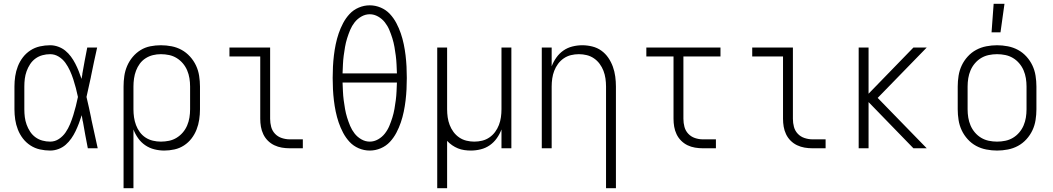

<svg xmlns="http://www.w3.org/2000/svg" viewBox="-20 -780 5540 1010"><path d="M244 12Q217 12 190 6Q163 0 140 -15Q117 -30 100.5 -51.5Q84 -73 74 -98.5Q64 -124 60 -151Q56 -178 56 -205V-325Q56 -352 60 -379Q64 -406 74 -431.5Q84 -457 100.5 -478.5Q117 -500 140 -515Q163 -530 190 -536Q217 -542 244 -542Q265 -542 286 -534.5Q307 -527 323.5 -513.5Q340 -500 353 -482.5Q366 -465 376 -445.5Q386 -426 394 -406Q402 -386 409 -365Q410 -371 411 -377Q412 -383 413 -388V-391Q419 -426 425.5 -460.5Q432 -495 439 -530H491Q482 -491 474 -452.5Q466 -414 458 -375V-374Q452 -348 446.5 -322Q441 -296 435 -270Q442 -242 448 -213.5Q454 -185 460 -157V-155Q469 -116 477 -77.5Q485 -39 494 0H442Q435 -35 428.5 -70.5Q422 -106 416 -141L415 -143Q414 -151 412.5 -158.5Q411 -166 410 -174Q403 -152 395 -131Q387 -110 377.5 -90Q368 -70 355 -51.5Q342 -33 325.5 -18.5Q309 -4 287.5 4Q266 12 244 12ZM244 -35Q269 -35 290 -49Q311 -63 325 -83.5Q339 -104 348.5 -127Q358 -150 365.5 -174Q373 -198 379 -222Q385 -246 390 -270Q385 -294 379 -317Q373 -340 365.5 -363Q358 -386 348 -408Q338 -430 324 -449.5Q310 -469 289 -482Q268 -495 244 -495Q223 -495 203 -489.5Q183 -484 166.5 -472Q150 -460 138.5 -442.5Q127 -425 120 -405.5Q113 -386 110.5 -366Q108 -346 108 -325V-205Q108 -184 110.5 -164Q113 -144 120 -124.5Q127 -105 138.5 -87.5Q150 -70 166.5 -58Q183 -46 203 -40.5Q223 -35 244 -35Z M630 210V-325Q630 -353 634 -380.5Q638 -408 649 -433.5Q660 -459 678 -480.5Q696 -502 719.5 -516.5Q743 -531 770.5 -536.5Q798 -542 826 -542Q855 -542 883 -536.5Q911 -531 935.5 -517.5Q960 -504 979.5 -482.5Q999 -461 1011 -435.5Q1023 -410 1027.5 -381.5Q1032 -353 1032 -325V-205Q1032 -178 1028 -151Q1024 -124 1014 -98.5Q1004 -73 987.5 -51.5Q971 -30 948 -15Q925 0 898 6Q871 12 844 12Q818 12 792 5.5Q766 -1 744 -16Q722 -31 706.5 -53Q691 -75 682 -99V210ZM826 -35Q848 -35 869.5 -39.5Q891 -44 909.5 -55.5Q928 -67 942 -83.5Q956 -100 964.5 -120Q973 -140 976.5 -161.5Q980 -183 980 -205V-325Q980 -347 976.5 -368.5Q973 -390 964.5 -410Q956 -430 942 -446.5Q928 -463 909.5 -474.5Q891 -486 869.5 -490.5Q848 -495 826 -495Q805 -495 784.5 -490Q764 -485 746 -473.5Q728 -462 715.5 -445Q703 -428 695.5 -408Q688 -388 685 -367Q682 -346 682 -325V-205Q682 -184 685 -163Q688 -142 695.5 -122Q703 -102 715.5 -85Q728 -68 745.5 -56.5Q763 -45 784 -40Q805 -35 826 -35Z M1573 0H1504Q1483 0 1462.5 -3.5Q1442 -7 1423 -16Q1404 -25 1389 -40Q1374 -55 1365 -74Q1356 -93 1352.5 -113.5Q1349 -134 1349 -155V-483H1187V-530H1401V-155Q1401 -133 1406.5 -112.5Q1412 -92 1426.5 -76.5Q1441 -61 1462 -54Q1483 -47 1504 -47H1573Z M1925 12Q1895 12 1867 0Q1839 -12 1819 -33.5Q1799 -55 1785 -81.5Q1771 -108 1761.5 -136Q1752 -164 1746 -193Q1740 -222 1736.5 -251.5Q1733 -281 1731.5 -310.5Q1730 -340 1730 -370Q1730 -400 1731.5 -429.5Q1733 -459 1736.5 -488.5Q1740 -518 1746 -547Q1752 -576 1761.5 -604Q1771 -632 1785 -658.5Q1799 -685 1819 -706.5Q1839 -728 1867 -740Q1895 -752 1925 -752Q1955 -752 1983 -740Q2011 -728 2031 -706.5Q2051 -685 2065 -658.5Q2079 -632 2088.5 -604Q2098 -576 2104 -547Q2110 -518 2113.5 -488.5Q2117 -459 2118.5 -429.5Q2120 -400 2120 -370Q2120 -340 2118.5 -310.5Q2117 -281 2113.5 -251.5Q2110 -222 2104 -193Q2098 -164 2088.5 -136Q2079 -108 2065 -81.5Q2051 -55 2031 -33.5Q2011 -12 1983 0Q1955 12 1925 12ZM1782 -394H2068Q2067 -417 2066 -440.5Q2065 -464 2062 -487Q2059 -510 2055 -533Q2051 -556 2044 -578.5Q2037 -601 2028 -622.5Q2019 -644 2004.5 -662.5Q1990 -681 1969 -693Q1948 -705 1925 -705Q1902 -705 1881 -693Q1860 -681 1845.5 -662.5Q1831 -644 1822 -622.5Q1813 -601 1806 -578.5Q1799 -556 1795 -533Q1791 -510 1788 -487Q1785 -464 1784 -440.5Q1783 -417 1782 -394ZM1925 -35Q1948 -35 1969 -47Q1990 -59 2004.5 -77.5Q2019 -96 2028 -117.5Q2037 -139 2044 -161.5Q2051 -184 2055 -207Q2059 -230 2062 -253Q2065 -276 2066 -299.5Q2067 -323 2068 -346H1782Q1783 -323 1784 -299.5Q1785 -276 1788 -253Q1791 -230 1795 -207Q1799 -184 1806 -161.5Q1813 -139 1822 -117.5Q1831 -96 1845.5 -77.5Q1860 -59 1881 -47Q1902 -35 1925 -35Z M2280 210V-530H2332V-205Q2332 -184 2335 -163Q2338 -142 2345.5 -122.5Q2353 -103 2365.5 -86Q2378 -69 2395.5 -57Q2413 -45 2433.5 -40Q2454 -35 2475 -35Q2496 -35 2516.5 -40Q2537 -45 2554.5 -57Q2572 -69 2584.5 -86Q2597 -103 2604.5 -122.5Q2612 -142 2615 -163Q2618 -184 2618 -205V-530H2670V0H2618V-99Q2609 -75 2593.5 -53Q2578 -31 2556.5 -16Q2535 -1 2509 5.5Q2483 12 2457 12Q2440 12 2422.5 9.5Q2405 7 2389 0.5Q2373 -6 2358.5 -16Q2344 -26 2332 -39V210Z M3168 210V-325Q3168 -346 3165 -367Q3162 -388 3154.5 -407.5Q3147 -427 3134.5 -444Q3122 -461 3104.5 -473Q3087 -485 3066.5 -490Q3046 -495 3025 -495Q3004 -495 2983.5 -490Q2963 -485 2945.5 -473Q2928 -461 2915.5 -444Q2903 -427 2895.5 -407.5Q2888 -388 2885 -367Q2882 -346 2882 -325V0H2830V-530H2882V-431Q2891 -455 2906.5 -477Q2922 -499 2943.5 -514Q2965 -529 2991 -535.5Q3017 -542 3043 -542Q3069 -542 3095.5 -535.5Q3122 -529 3143.5 -513.5Q3165 -498 3180 -476Q3195 -454 3204 -429Q3213 -404 3216.5 -377.5Q3220 -351 3220 -325V210Z M3746 0H3677Q3657 0 3636 -3.5Q3615 -7 3596.5 -16Q3578 -25 3563 -40Q3548 -55 3539 -74Q3530 -93 3526.5 -113.5Q3523 -134 3523 -155V-483H3380V-530H3770V-483H3575V-155Q3575 -133 3580.5 -112.5Q3586 -92 3600.5 -76.5Q3615 -61 3635.5 -54Q3656 -47 3677 -47H3746Z M4323 0H4254Q4233 0 4212.5 -3.5Q4192 -7 4173 -16Q4154 -25 4139 -40Q4124 -55 4115 -74Q4106 -93 4102.5 -113.5Q4099 -134 4099 -155V-483H3937V-530H4151V-155Q4151 -133 4156.5 -112.5Q4162 -92 4176.5 -76.5Q4191 -61 4212 -54Q4233 -47 4254 -47H4323Z M4855 0H4785L4549 -243V0H4497V-530H4549V-287L4785 -530H4855L4597 -265Z M5225 12Q5197 12 5168.5 6.5Q5140 1 5115 -12.5Q5090 -26 5070.5 -47.5Q5051 -69 5039 -94.5Q5027 -120 5022.5 -148.5Q5018 -177 5018 -205V-325Q5018 -353 5022.5 -381.5Q5027 -410 5039 -435.5Q5051 -461 5070.5 -482.5Q5090 -504 5115 -517.5Q5140 -531 5168.5 -536.5Q5197 -542 5225 -542Q5253 -542 5281.5 -536.5Q5310 -531 5335 -517.5Q5360 -504 5379.5 -482.5Q5399 -461 5411 -435.5Q5423 -410 5427.5 -381.5Q5432 -353 5432 -325V-205Q5432 -177 5427.5 -148.5Q5423 -120 5411 -94.5Q5399 -69 5379.5 -47.5Q5360 -26 5335 -12.5Q5310 1 5281.5 6.5Q5253 12 5225 12ZM5225 -35Q5247 -35 5268.5 -39.5Q5290 -44 5308.5 -55Q5327 -66 5341.5 -83Q5356 -100 5364.5 -120Q5373 -140 5376.5 -161.5Q5380 -183 5380 -205V-325Q5380 -347 5376.5 -368.5Q5373 -390 5364.5 -410Q5356 -430 5341.5 -447Q5327 -464 5308.5 -475Q5290 -486 5268.5 -490.5Q5247 -495 5225 -495Q5203 -495 5181.5 -490.5Q5160 -486 5141.5 -475Q5123 -464 5108.5 -447Q5094 -430 5085.5 -410Q5077 -390 5073.5 -368.5Q5070 -347 5070 -325V-205Q5070 -183 5073.5 -161.5Q5077 -140 5085.5 -120Q5094 -100 5108.5 -83Q5123 -66 5141.5 -55Q5160 -44 5181.5 -39.5Q5203 -35 5225 -35ZM5196 -610 5207 -760H5264L5243 -610Z"/></svg>

Font: Lode Dark Term
Style: Regular
Weight: 400
Monospace: yes
Designer: Belleve Invis
Foundry: Belleve Invis
Version: Version 29.2.0